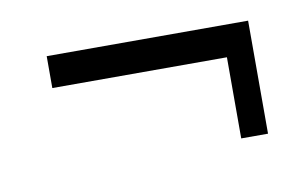

<svg xmlns="http://www.w3.org/2000/svg" viewBox="-34 -492 417 261"><g transform="rotate(-10 174.5 -362.0)"><path d="M282 -284V-396H41V-440H319V-284Z"/></g></svg>

Font: Oswald ExtraLight
Style: Regular
Weight: 250
Designer: Vernon Adams
Foundry: Vernon Adams
Version: Version 4.100; ttfautohint (v1.8.1.43-b0c9)